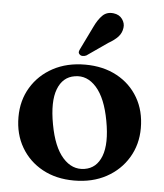

<svg xmlns="http://www.w3.org/2000/svg" viewBox="-52 -762 703 822"><g transform="rotate(5 299.0 -351.5)"><path d="M301.5 -486Q379 -486 437.8 -454.2Q496.5 -422.5 529.2 -366.2Q562 -310 562 -235.5Q562 -165 528.2 -108.8Q494.5 -52.5 434.8 -20Q375 12.5 296.5 12.5Q219 12.5 160.5 -19.5Q102 -51.5 69 -108Q36 -164.5 36 -238Q36 -309.5 69.8 -365.5Q103.5 -421.5 163.2 -453.8Q223 -486 301.5 -486ZM337 -41Q388.5 -49 409.2 -103.2Q430 -157.5 412 -254.5Q394.5 -350.5 354 -396Q313.5 -441.5 261 -432.5Q209.5 -424.5 188.8 -370.2Q168 -316 186 -219Q203.5 -123 244 -77.8Q284.5 -32.5 337 -41ZM321.5 -649.5Q337 -682.5 355.8 -700.8Q374.5 -719 403 -715.5Q428 -712.5 440.8 -694.5Q453.5 -676.5 450.5 -657Q447.5 -634.5 432.8 -618.5Q418 -602.5 391 -587L302.5 -525.5Q295 -522 287 -522Q279 -522 274 -527Q268 -532.5 269.2 -539.2Q270.5 -546 274.5 -553Z"/></g></svg>

Font: Fraunces 9pt S000 SemiBold
Style: Regular
Weight: 600
Version: Version 1.000; ttfautohint (v1.8.3)